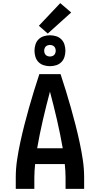

<svg xmlns="http://www.w3.org/2000/svg" viewBox="-20 -1210 640 1230"><path d="M81 0V-74Q81 -130 89.5 -186.5Q98 -243 110 -298.5Q122 -354 136 -409Q150 -464 165.5 -518.5Q181 -573 197.5 -627Q214 -681 232 -735H368Q386 -681 402.5 -627Q419 -573 434.5 -518.5Q450 -464 464 -409Q478 -354 490 -298.5Q502 -243 510.5 -186.5Q519 -130 519 -74V0H400V-74Q400 -95 398.5 -116.5Q397 -138 395 -159H205Q203 -138 201.5 -116.5Q200 -95 200 -74V0ZM218 -260H382Q366 -352 345 -442.5Q324 -533 300 -623Q276 -533 255 -442.5Q234 -352 218 -260ZM300 -786Q280 -786 260.5 -792Q241 -798 227 -812Q213 -826 207 -845.5Q201 -865 201 -885Q201 -905 207 -924.5Q213 -944 227 -958Q241 -972 260.5 -978Q280 -984 300 -984Q320 -984 339.5 -978Q359 -972 373 -958Q387 -944 393 -924.5Q399 -905 399 -885Q399 -865 393 -845.5Q387 -826 373 -812Q359 -798 339.5 -792Q320 -786 300 -786ZM300 -848Q307 -848 314.5 -850.5Q322 -853 327 -858Q332 -863 334.5 -870.5Q337 -878 337 -885Q337 -892 334.5 -899.5Q332 -907 327 -912Q322 -917 314.5 -919.5Q307 -922 300 -922Q293 -922 285.5 -919.5Q278 -917 273 -912Q268 -907 265.5 -899.5Q263 -892 263 -885Q263 -878 265.5 -870.5Q268 -863 273 -858Q278 -853 285.5 -850.5Q293 -848 300 -848ZM286 -995 229 -1045 366 -1190 436 -1130Z"/></svg>

Font: Iosevka Book
Style: Bold
Weight: 700
Designer: Belleve Invis
Foundry: Belleve Invis
Version: Version 28.0.7; ttfautohint (v1.8.3)